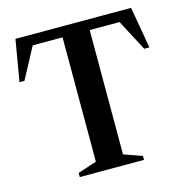

<svg xmlns="http://www.w3.org/2000/svg" viewBox="-104 -797 864 895"><g transform="rotate(-15 328.0 -350.0)"><path d="M172 0V-20L263 -50V-650H119L39 -500H15L49 -700H607L642 -500H617L538 -650H394V-50L482 -19V0Z"/></g></svg>

Font: Wittgenstein Semibold
Style: Regular
Weight: 600
Designer: Jörg Drees
Foundry: Jörg Drees
Version: Version 1.303; ttfautohint (v1.8.4.7-5d5b)